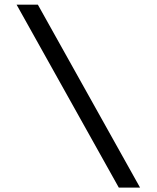

<svg xmlns="http://www.w3.org/2000/svg" viewBox="-20 -684 688 842"><path d="M594.2 138.7H501L52.7 -663.6H146Z"/></svg>

Font: Kawthoolei
Style: Bold
Weight: 700
Designer: Moe Zed
Foundry: Moe Zed
Version: Version 1.000;July 10, 2024;FontCreator 14.0.0.2901 32-bit